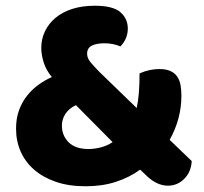

<svg xmlns="http://www.w3.org/2000/svg" viewBox="-20 -634 713 670"><path d="M467 -378Q486 -386 502.5 -389.5Q519 -393 536 -393Q560 -393 575 -386Q590 -379 598.5 -366.5Q607 -354 610 -337Q613 -320 613 -300Q613 -219 572 -146L649 -72Q647 -34 623 -10Q599 14 566 14Q526 14 488 -24L469 -42Q432 -15 384.5 0.5Q337 16 279 16Q220 16 175 0.5Q130 -15 99 -42Q68 -69 52 -105.5Q36 -142 36 -185Q36 -222 47 -251Q58 -280 76 -302Q94 -324 116 -339.5Q138 -355 161 -365Q141 -389 132.5 -416Q124 -443 124 -467Q124 -498 137 -525Q150 -552 174 -572Q198 -592 232.5 -603Q267 -614 311 -614Q374 -614 400 -591.5Q426 -569 426 -534Q426 -517 419.5 -501Q413 -485 400 -472Q389 -477 374.5 -480Q360 -483 344 -483Q318 -483 301 -475Q284 -467 284 -446Q284 -431 297 -415.5Q310 -400 329 -381L457 -257Q462 -279 464.5 -309Q467 -339 467 -378ZM196 -196Q196 -161 219.5 -137.5Q243 -114 289 -114Q309 -114 331 -119.5Q353 -125 373 -138L245 -267Q221 -256 208.5 -237Q196 -218 196 -196Z"/></svg>

Font: Baloo Da
Style: Regular
Weight: 400
Designer: Noopur Datye and Ek Type
Foundry: Ek Type
Version: Version 1.443;PS 1.000;hotconv 16.6.51;makeotf.lib2.5.65220;